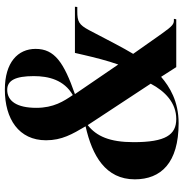

<svg xmlns="http://www.w3.org/2000/svg" viewBox="-2 -762 774 811"><g transform="rotate(-90 385.5 -357.0)"><path d="M270 10C363 10 424 -28 466 -64L507 0H709L711 -10H705C689 -10 681 -15 649 -60L563 -182C589 -225 619 -284 663 -368C686 -411 699 -418 743 -418H761L762 -428H567L558 -389C548 -346 534 -290 518 -245L393 -428C527 -475 584 -514 584 -594C584 -669 527 -724 412 -724C288 -724 198 -665 198 -550C198 -483 224 -439 257 -383C132 -355 33 -298 33 -175C33 -65 102 10 270 10ZM389 -437C363 -475 335 -518 335 -591C335 -674 364 -714 411 -714C451 -714 469 -679 469 -602C469 -539 453 -474 389 -437ZM288 0C221 0 190 -45 190 -180C190 -281 215 -337 262 -374L437 -108C405 -47 356 0 288 0Z"/></g></svg>

Font: Noto Serif Display SemiCondensed ExtraBold
Style: Italic
Weight: 800
Width: 4
Italic angle: -12°
Designer: Monotype Design Team
Foundry: Monotype Imaging Inc.
Version: Version 2.009